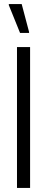

<svg xmlns="http://www.w3.org/2000/svg" viewBox="-20 -918 230 938"><path d="M63 0V-688H127V0ZM78 -757 23 -893V-898H86L122 -762V-757Z"/></svg>

Font: Saira ExtraCondensed
Style: Regular
Weight: 400
Width: 2
Designer: Hector Gatti with collaboration of the Omnibus-Type team
Foundry: Omnibus-Type
Version: Version 1.101